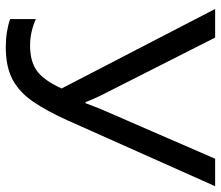

<svg xmlns="http://www.w3.org/2000/svg" viewBox="-70 -684 764 664"><g transform="rotate(90 312.0 -352.0)"><path d="M624 -714 396 -203Q364 -132 331.5 -84.5Q299 -37 255 -13.5Q211 10 143 10Q115 10 90.5 6Q66 2 46 -5V-94Q66 -85 89 -79.5Q112 -74 137 -74Q193 -74 225.5 -98Q258 -122 286 -183L11 -714H110L309 -321Q314 -311 321 -295.5Q328 -280 333 -266H337Q341 -277 347 -292.5Q353 -308 357 -318L529 -714Z"/></g></svg>

Font: Noto IKEA Latin
Style: Regular
Weight: 400
Designer: Monotype Design Team
Foundry: Monotype Imaging Inc.
Version: Version 1.0